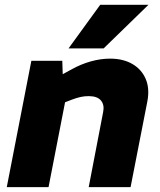

<svg xmlns="http://www.w3.org/2000/svg" viewBox="-20 -765 656 785"><path d="M7.7 0 108.2 -516.4H234.7L237.6 -425L202.3 -443L272.9 -481.5Q310.2 -502.4 350.9 -513.9Q391.6 -525.3 430.1 -525.3Q483.1 -525.3 520.8 -503.6Q558.5 -481.9 575.5 -442.7Q592.5 -403.5 582.5 -350.6L513.9 0H342.7L401.7 -306.8Q407.7 -335.9 392.9 -353.9Q378.1 -372 342.1 -372Q325.5 -372 309.4 -368.5Q293.3 -364.9 274.7 -357.9L246 -346.8L178.5 0ZM260.2 -567 389.8 -745.5H587.1L403.6 -567Z"/></svg>

Font: REM Medium
Style: Italic
Weight: 500
Italic angle: -11°
Designer: Octavio Pardo
Foundry: Ashler Design
Version: Version 1.005;gftools[0.9.28]